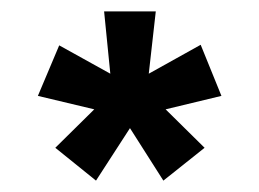

<svg xmlns="http://www.w3.org/2000/svg" viewBox="-20 -720 451 334"><path d="M76.2 -462.9 144 -529.8 45.9 -553.2 83 -641.1 171.9 -591.8 161.1 -700.2H251L238.8 -591.8L329.1 -642.1L365.2 -553.2L268.1 -529.8L335.9 -462.9L264.2 -405.8L206.1 -497.1L147 -405.8Z"/></svg>

Font: LT Hoop SemBd
Style: Regular
Weight: 600
Designer: Daniel Lyons
Foundry: LyonsType
Version: Version 1.000